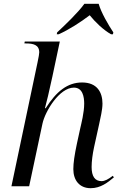

<svg xmlns="http://www.w3.org/2000/svg" viewBox="-20 -978 635 1008"><path d="M280 -808 278 -798H288C342 -822 404 -862 451 -898C480 -862 521 -822 563 -798H573L575 -808C549 -847 511 -912 498 -958H423C390 -912 322 -847 280 -808ZM456 10C508 10 546 -20 578 -47L572 -55C549 -37 530 -27 513 -27C478 -27 461 -53 461 -101C461 -131 466 -169 474 -206L500 -324C507 -358 518 -401 518 -434C518 -493 490 -545 411 -545C334 -545 276 -498 220 -410H216C223 -435 240 -505 255 -576L294 -760H110L108 -750H116C154 -750 186 -743 186 -703C186 -697 183 -677 177 -650L40 0H133L203 -329C217 -394 292 -518 368 -518C414 -518 422 -470 422 -434C422 -387 407 -330 401 -303L384 -225C371 -164 365 -122 365 -90C365 -32 397 10 456 10Z"/></svg>

Font: Noto Serif Display
Style: Italic
Weight: 400
Italic angle: -12°
Designer: Monotype Design Team
Foundry: Monotype Imaging Inc.
Version: Version 2.009